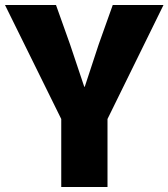

<svg xmlns="http://www.w3.org/2000/svg" viewBox="-21 -748 674 768"><path d="M224 -272 -1 -728H203L259 -571L316 -401H318L374 -571L430 -728H633L409 -272V0H224Z"/></svg>

Font: Murecho Thin ExtraBold
Style: Regular
Weight: 800
Version: Version 1.010